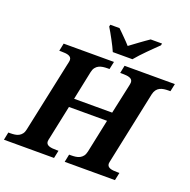

<svg xmlns="http://www.w3.org/2000/svg" viewBox="-180 -1085 1228 1238"><g transform="rotate(20 433.5 -465.5)"><path d="M394 0 404.8 -53.2H418Q434.1 -53.2 449.2 -55.2Q464.4 -57.1 477.1 -63.7Q489.7 -70.3 498.8 -82Q507.8 -93.8 512.2 -113.8L560.1 -341.8H298.8L250 -109.9Q248.5 -104.5 247.3 -97.7Q246.1 -90.8 246.1 -86.9Q246.1 -76.2 251.5 -69.6Q256.8 -63 266.6 -59.3Q276.4 -55.7 289.8 -54.4Q303.2 -53.2 318.8 -53.2H332L320.8 0H-22.9L-12.2 -53.2H1Q16.6 -53.2 31.5 -55.2Q46.4 -57.1 58.6 -63.5Q70.8 -69.8 79.8 -81.5Q88.9 -93.3 92.8 -112.8L194.8 -592.8Q201.2 -618.7 201.2 -627Q201.2 -637.7 195.8 -644.5Q190.4 -651.4 180.9 -655Q171.4 -658.7 158 -659.9Q144.5 -661.1 128.9 -661.1H116.2L127 -713.9H472.2L460.9 -661.1H448.2Q431.6 -661.1 416.3 -658.9Q400.9 -656.7 388.2 -650.4Q375.5 -644 366.2 -631.8Q356.9 -619.6 353 -600.1L312 -402.8H573.2L615.2 -597.2Q617.7 -607.4 618.9 -615.2Q620.1 -623 620.1 -627Q620.1 -637.7 614.5 -644.5Q608.9 -651.4 599.1 -655Q589.4 -658.7 575.9 -659.9Q562.5 -661.1 546.9 -661.1H534.2L544.9 -713.9H890.1L878.9 -661.1H866.2Q850.1 -661.1 835 -658.9Q819.8 -656.7 807.1 -650.4Q794.4 -644 785.4 -631.8Q776.4 -619.6 772 -600.1L668.9 -109.9Q667.5 -104.5 666.3 -97.7Q665 -90.8 665 -86.9Q665 -76.2 670.4 -69.6Q675.8 -63 685.3 -59.3Q694.8 -55.7 708 -54.4Q721.2 -53.2 736.8 -53.2H750L738.8 0ZM720.2 -918Q705.6 -903.8 686.8 -885.5Q668 -867.2 648.7 -847.7Q629.4 -828.1 610.8 -808.3Q592.3 -788.6 578.1 -771H443.4Q437 -786.1 427.2 -805.7Q417.5 -825.2 406.5 -845.5Q395.5 -865.7 384.8 -884.8Q374 -903.8 365.2 -918L368.2 -931.2H431.2Q439.9 -922.9 451.4 -911.6Q462.9 -900.4 475.1 -887.9Q487.3 -875.5 499.3 -863.3Q511.2 -851.1 520 -840.8Q533.7 -851.1 550.3 -863.3Q566.9 -875.5 583.7 -887.9Q600.6 -900.4 616.7 -911.6Q632.8 -922.9 645 -931.2H723.1Z"/></g></svg>

Font: Droid Serif
Style: Bold Italic
Weight: 700
Italic angle: -12°
Designer: Monotype Design team
Foundry: Monotype Imaging Inc.
Version: Version 1.03